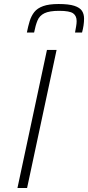

<svg xmlns="http://www.w3.org/2000/svg" viewBox="-20 -937 439 957"><path d="M67 0 214 -688H262L115 0ZM114 -775Q120 -806 128 -832Q136 -858 151 -877Q166 -896 195 -906.5Q224 -917 272 -917Q323 -917 350.5 -908Q378 -899 388.5 -883Q399 -867 399 -844Q399 -828 396.5 -811Q394 -794 389 -775H354Q357 -792 359.5 -806Q362 -820 362 -832Q362 -858 344.5 -870.5Q327 -883 275 -883Q226 -883 201.5 -871Q177 -859 167 -835Q157 -811 150 -775Z"/></svg>

Font: Saira SemiExpanded ExtraLight
Style: Italic
Weight: 250
Width: 6
Italic angle: -12°
Designer: Hector Gatti with collaboration of the Omnibus-Type team
Foundry: Omnibus-Type
Version: Version 1.101